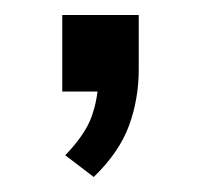

<svg xmlns="http://www.w3.org/2000/svg" viewBox="-20 -122 268 256"><path d="M105 114 67 85Q94 57 102.5 32.5Q111 8 111 -17L129 0H63V-102H165V-30Q165 10 152 45.5Q139 81 105 114Z"/></svg>

Font: Mulish ExtraLight
Style: Regular
Weight: 400
Version: Version 3.603